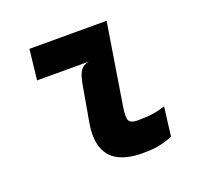

<svg xmlns="http://www.w3.org/2000/svg" viewBox="-102 -658 805 777"><g transform="rotate(-20 300.0 -269.0)"><path d="M386 8Q324.5 8 284.5 -12.2Q244.5 -32.5 229.2 -75Q214 -117.5 225.5 -183.5L253 -339.5Q260 -378 272.5 -394.8Q285 -411.5 308 -415H85L99.5 -545.5H432L376 -198Q368.5 -151 376 -137.2Q383.5 -123.5 413 -123.5Q453 -123.5 480.2 -127.8Q507.5 -132 532 -141L516.5 -15.5Q489.5 -4.5 461.5 1.8Q433.5 8 386 8Z"/></g></svg>

Font: Spline Sans Mono
Style: Italic
Weight: 400
Italic angle: -4°
Monospace: yes
Designer: Eben Sorkin, Mirko Velimirovic
Foundry: Sorkin Type
Version: Version 1.004